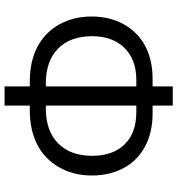

<svg xmlns="http://www.w3.org/2000/svg" viewBox="12 -776 774 838"><g transform="rotate(90 399.0 -357.0)"><path d="M324 -636Q241 -636 179 -603Q118 -569 85 -508.5Q52 -448 52 -370Q52 -291 87 -228Q123 -165 186 -132.5Q249 -100 335 -100H357V10H441V-100H461Q546 -100 610 -132Q673 -164 709.5 -227Q746 -290 746 -371Q746 -448 714 -509Q681 -570 619.5 -603Q558 -636 475 -636H441V-724H357V-636ZM345 -170Q247 -170 192.5 -223Q138 -276 138 -372Q138 -461 189 -513Q240 -565 329 -565H357V-170ZM469 -565Q560 -565 610 -514Q660 -463 660 -372Q660 -277 605.5 -223.5Q551 -170 453 -170H441V-565Z"/></g></svg>

Font: OpenSansMMV
Style: Regular
Weight: 400
Designer: Steve Matteson
Foundry: Ascender Corporation
Version: Version 4.000